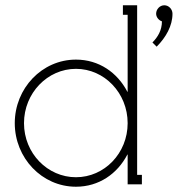

<svg xmlns="http://www.w3.org/2000/svg" viewBox="-20 -699 700 728"><path d="M572 -647C572 -634 582 -622 594 -618C594 -584 578 -558 558 -538L574 -522C609 -557 634 -601 634 -647C634 -664 620 -679 603 -679C586 -679 572 -664 572 -647ZM464 -232C464 -118 376 -27 268 -27C160 -27 71 -118 71 -232C71 -346 160 -438 268 -438C376 -438 464 -346 464 -232ZM500 -679H446V-643H464V-351H463C425 -424 355 -473 268 -473C139 -473 36 -364 36 -232C36 -100 139 9 268 9C355 9 425 -40 463 -113H464V0H518V-36H500Z"/></svg>

Font: Rawengulk
Style: Regular
Weight: 400
Version: Version 0.9